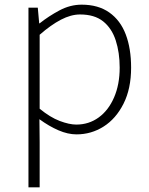

<svg xmlns="http://www.w3.org/2000/svg" viewBox="-20 -563 640 823"><path d="M102 240V-530H142L148 -463H150Q189 -494 235 -518.5Q281 -543 330 -543Q401 -543 448.5 -509.5Q496 -476 519 -415.5Q542 -355 542 -273Q542 -183 509.5 -118.5Q477 -54 424 -20.5Q371 13 308 13Q271 13 230.5 -4.5Q190 -22 149 -52L150 46V240ZM307 -29Q361 -29 403 -59.5Q445 -90 469 -145.5Q493 -201 493 -273Q493 -338 476 -390Q459 -442 422 -471.5Q385 -501 323 -501Q284 -501 241 -478.5Q198 -456 150 -414V-97Q195 -60 236 -44.5Q277 -29 307 -29Z"/></svg>

Font: Noto Sans TC ExtraLight
Style: Regular
Weight: 250
Designer: Ryoko NISHIZUKA  (kana, bopomofo & ideographs); Paul D. Hunt (Latin, Greek & Cyrillic); Sandoll Communications , Soo-you
Foundry: Adobe
Version: Version 2.004-H2;hotconv 1.0.118;makeotfexe 2.5.65603